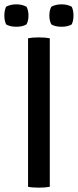

<svg xmlns="http://www.w3.org/2000/svg" viewBox="-33 -859 358 883"><path d="M96 0V-683Q115 -687 145.5 -687Q176 -687 196 -683V0Q176 4 145.5 4Q115 4 96 0ZM297 -828Q305 -811 305 -787.5Q305 -764 297 -747Q280 -736 250 -736Q220 -736 203 -747Q194 -764 194 -787.5Q194 -811 203 -828Q223 -839 250 -839Q277 -839 297 -828ZM89 -828Q98 -811 98 -787.5Q98 -764 89 -747Q72 -736 42 -736Q12 -736 -5 -747Q-13 -764 -13 -787.5Q-13 -811 -5 -828Q15 -839 42 -839Q69 -839 89 -828Z"/></svg>

Font: Signika Negative
Style: Regular
Weight: 400
Designer: Anna Giedrys
Foundry: Anna Giedrys
Version: Version 1.001